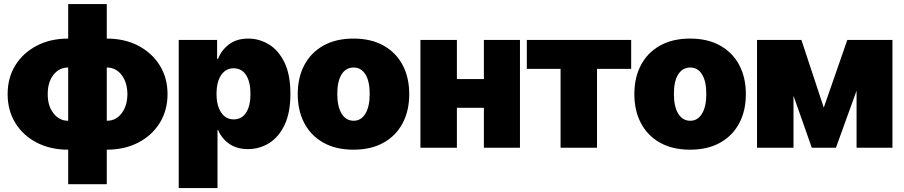

<svg xmlns="http://www.w3.org/2000/svg" viewBox="-20 -748 4576 972"><path d="M325.2 9.8Q235.4 9.8 166 -26.1Q96.7 -62 57.6 -125.5Q18.6 -189 18.6 -271.5Q18.6 -354 57.6 -417.2Q96.7 -480.5 166 -516.6Q235.4 -552.7 325.2 -552.7V-727.5H520.5V-552.7Q610.8 -552.7 679.9 -516.6Q749 -480.5 788.6 -417.2Q828.1 -354 828.1 -271.5Q828.1 -189 788.6 -125.5Q749 -62 679.9 -26.1Q610.8 9.8 520.5 9.8V184.6H325.2ZM325.2 -136.7V-406.2Q279.3 -406.2 250.2 -368.7Q221.2 -331.1 221.7 -271.5Q221.2 -211.9 251 -174.1Q280.8 -136.2 325.2 -136.7ZM520.5 -136.7Q566.4 -136.2 595.5 -174.1Q624.5 -211.9 625 -271.5Q624.5 -331.1 595.5 -368.7Q566.4 -406.2 520.5 -406.2Z M884.8 204.1V-545.9H1079.1V-450.2H1084Q1099.6 -492.2 1138.2 -522.5Q1176.8 -552.7 1237.3 -552.7Q1291.5 -552.7 1340.1 -523.9Q1388.7 -495.1 1419.4 -433.3Q1450.2 -371.6 1450.2 -272.5Q1450.2 -178.2 1420.9 -116.2Q1391.6 -54.2 1342.8 -23.7Q1293.9 6.8 1235.4 6.8Q1177.7 6.8 1139.4 -20.8Q1101.1 -48.3 1084 -89.8H1081.1V204.1ZM1163.1 -143.6Q1203.6 -143.6 1225.8 -177.7Q1248 -211.9 1248 -272.5Q1248 -333.5 1225.8 -367.9Q1203.6 -402.3 1163.1 -402.3Q1123 -402.3 1099.6 -367.9Q1076.2 -333.5 1076.2 -272.5Q1076.2 -213.4 1099.6 -178.5Q1123 -143.6 1163.1 -143.6Z M1769.5 9.8Q1680.7 9.8 1617.4 -25.6Q1554.2 -61 1520.8 -124.3Q1487.3 -187.5 1487.3 -271.5Q1487.3 -355.5 1520.8 -418.7Q1554.2 -481.9 1617.4 -517.3Q1680.7 -552.7 1769.5 -552.7Q1858.4 -552.7 1921.6 -517.3Q1984.9 -481.9 2018.3 -418.7Q2051.8 -355.5 2051.8 -271.5Q2051.8 -187.5 2018.3 -124.3Q1984.9 -61 1921.6 -25.6Q1858.4 9.8 1769.5 9.8ZM1770.5 -136.7Q1808.1 -136.7 1829.8 -172.6Q1851.6 -208.5 1851.6 -272.5Q1851.6 -336.9 1829.8 -371.6Q1808.1 -406.2 1770.5 -406.2Q1731.4 -406.2 1709.5 -371.6Q1687.5 -336.9 1687.5 -272.5Q1687.5 -208.5 1709.5 -172.6Q1731.4 -136.7 1770.5 -136.7Z M2293 -545.9V-347.7H2429.7V-545.9H2612.3V0H2429.7V-202.1H2293V0H2108.4V-545.9Z M2647 -399.4V-545.9H3175.3V-399.4H3002.4V0H2817.9V-399.4Z M3473.6 9.8Q3384.8 9.8 3321.5 -25.6Q3258.3 -61 3224.9 -124.3Q3191.4 -187.5 3191.4 -271.5Q3191.4 -355.5 3224.9 -418.7Q3258.3 -481.9 3321.5 -517.3Q3384.8 -552.7 3473.6 -552.7Q3562.5 -552.7 3625.7 -517.3Q3689 -481.9 3722.4 -418.7Q3755.9 -355.5 3755.9 -271.5Q3755.9 -187.5 3722.4 -124.3Q3689 -61 3625.7 -25.6Q3562.5 9.8 3473.6 9.8ZM3474.6 -136.7Q3512.2 -136.7 3533.9 -172.6Q3555.7 -208.5 3555.7 -272.5Q3555.7 -336.9 3533.9 -371.6Q3512.2 -406.2 3474.6 -406.2Q3435.5 -406.2 3413.6 -371.6Q3391.6 -336.9 3391.6 -272.5Q3391.6 -208.5 3413.6 -172.6Q3435.5 -136.7 3474.6 -136.7Z M4150.4 -203.1 4269.5 -545.9H4498V0H4316.4V-289.1L4211.9 0H4089.8L3997.1 -263.2V0H3812.5V-545.9H4037.1Z"/></svg>

Font: Inter Tight Black
Style: Regular
Weight: 900
Designer: Rasmus Andersson
Foundry: rsms
Version: Version 3.004; ttfautohint (v1.8.4.7-5d5b)